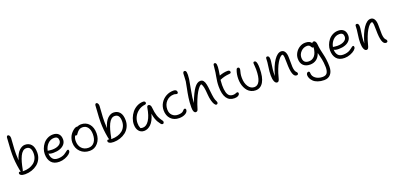

<svg xmlns="http://www.w3.org/2000/svg" viewBox="17 -1986 7163 3471"><g transform="rotate(-20 3598.5 -250.0)"><path d="M180.2 9.8Q153.8 9.8 131.3 5.1Q108.9 0.5 92.5 -11.5Q76.2 -23.4 76.2 -41Q76.2 -53.7 82.8 -60.3Q89.4 -66.9 100.1 -66.9Q109.9 -66.9 120.1 -64Q113.3 -77.6 106.9 -109.9Q78.1 -268.1 78.1 -403.8Q78.1 -496.1 86.2 -590.3Q94.2 -684.6 94.2 -717.8Q94.2 -734.4 101.8 -746.6Q109.4 -758.8 122.1 -758.8Q138.2 -758.8 150.1 -740.7Q162.1 -722.7 162.1 -692.9Q162.1 -658.7 154.1 -569.6Q146 -480.5 146 -388.2Q146 -345.2 150.9 -267.1Q166.5 -326.2 190.7 -371.6Q214.8 -417 242.7 -442.6Q270.5 -468.3 298.1 -480.7Q325.7 -493.2 353 -493.2Q428.7 -493.2 472.9 -441.9Q517.1 -390.6 517.1 -285.2Q517.1 -217.8 489 -161.1Q460.9 -104.5 413.8 -67.6Q366.7 -30.8 306.2 -10.5Q245.6 9.8 180.2 9.8ZM163.1 -78.1Q160.6 -65.9 152.8 -56.2Q157.7 -55.2 168 -55.2Q227.5 -55.2 278.8 -70.8Q330.1 -86.4 368.4 -116Q406.7 -145.5 428.5 -191.2Q450.2 -236.8 450.2 -293.9Q450.2 -426.8 353 -426.8Q317.4 -426.8 287.6 -401.6Q257.8 -376.5 234.9 -328.4Q211.9 -280.3 194.8 -219.5Q177.7 -158.7 163.1 -78.1Z M837.9 9.8Q735.4 9.8 684.6 -49.8Q633.8 -109.4 633.8 -210Q633.8 -260.3 652.1 -310.5Q670.4 -360.8 702.9 -402.1Q735.4 -443.4 784.9 -469.2Q834.5 -495.1 891.6 -495.1Q959.5 -495.1 998 -458Q1036.6 -420.9 1036.6 -349.1Q1036.6 -297.4 1004.6 -258.3Q972.7 -219.2 917.7 -199.2Q862.8 -179.2 793 -179.2Q725.6 -179.2 700.7 -199.2Q701.7 -134.8 733.9 -95Q766.1 -55.2 835 -55.2Q874.5 -55.2 907.7 -64.2Q940.9 -73.2 962.2 -86.2Q983.4 -99.1 999.5 -112.1Q1015.6 -125 1028.3 -134Q1041 -143.1 1049.8 -143.1Q1060.5 -143.1 1064.7 -136.2Q1068.8 -129.4 1068.8 -113.8Q1068.8 -89.8 1036.1 -61Q1003.4 -32.2 948.2 -11.2Q893.1 9.8 837.9 9.8ZM710.9 -249Q714.8 -249 739 -245.1Q763.2 -241.2 788.6 -241.2Q870.6 -241.2 920.2 -272Q969.7 -302.7 969.7 -353Q969.7 -391.1 950.4 -410.2Q931.2 -429.2 888.7 -429.2Q819.8 -429.2 769.3 -377.4Q718.8 -325.7 704.6 -249Z M1423.3 12.2Q1314 12.2 1243.7 -57.6Q1173.3 -127.4 1173.3 -235.8Q1173.3 -279.3 1187 -319.8Q1200.7 -360.4 1221.2 -388.2Q1241.7 -416 1265.4 -437.3Q1289.1 -458.5 1309.6 -468.8Q1330.1 -479 1343.3 -479Q1350.6 -479 1356.4 -477.1Q1396.5 -494.1 1429.2 -494.1Q1527.8 -494.1 1585.4 -427.2Q1643.1 -360.4 1643.1 -246.1Q1643.1 -135.7 1580.1 -61.8Q1517.1 12.2 1423.3 12.2ZM1240.2 -243.2Q1240.2 -153.8 1289.1 -100.8Q1337.9 -47.9 1420.4 -47.9Q1491.7 -47.9 1533.4 -103.3Q1575.2 -158.7 1575.2 -252Q1575.2 -336.9 1538.6 -385.5Q1502 -434.1 1437.5 -434.1Q1406.2 -434.1 1385.7 -423.6Q1365.2 -413.1 1342.3 -390.1Q1330.1 -377.9 1320.3 -362.3Q1310.5 -346.7 1304.2 -340.3Q1297.9 -334 1286.1 -334Q1272.9 -334 1267.1 -339.8Q1240.2 -300.8 1240.2 -243.2Z M1881.3 9.8Q1855 9.8 1832.5 5.1Q1810.1 0.5 1793.7 -11.5Q1777.3 -23.4 1777.3 -41Q1777.3 -53.7 1783.9 -60.3Q1790.5 -66.9 1801.3 -66.9Q1811 -66.9 1821.3 -64Q1814.5 -77.6 1808.1 -109.9Q1779.3 -268.1 1779.3 -403.8Q1779.3 -496.1 1787.4 -590.3Q1795.4 -684.6 1795.4 -717.8Q1795.4 -734.4 1803 -746.6Q1810.5 -758.8 1823.2 -758.8Q1839.4 -758.8 1851.3 -740.7Q1863.3 -722.7 1863.3 -692.9Q1863.3 -658.7 1855.2 -569.6Q1847.2 -480.5 1847.2 -388.2Q1847.2 -345.2 1852.1 -267.1Q1867.7 -326.2 1891.8 -371.6Q1916 -417 1943.8 -442.6Q1971.7 -468.3 1999.3 -480.7Q2026.9 -493.2 2054.2 -493.2Q2129.9 -493.2 2174.1 -441.9Q2218.3 -390.6 2218.3 -285.2Q2218.3 -217.8 2190.2 -161.1Q2162.1 -104.5 2115 -67.6Q2067.9 -30.8 2007.3 -10.5Q1946.8 9.8 1881.3 9.8ZM1864.3 -78.1Q1861.8 -65.9 1854 -56.2Q1858.9 -55.2 1869.1 -55.2Q1928.7 -55.2 1980 -70.8Q2031.2 -86.4 2069.6 -116Q2107.9 -145.5 2129.6 -191.2Q2151.4 -236.8 2151.4 -293.9Q2151.4 -426.8 2054.2 -426.8Q2018.6 -426.8 1988.8 -401.6Q1959 -376.5 1936 -328.4Q1913.1 -280.3 1896 -219.5Q1878.9 -158.7 1864.3 -78.1Z M2470.2 9.8Q2405.3 9.8 2367.7 -37.1Q2330.1 -84 2330.1 -163.1Q2330.1 -221.7 2352.8 -281Q2375.5 -340.3 2413.8 -387.7Q2452.1 -435.1 2508.5 -464.6Q2564.9 -494.1 2627 -494.1Q2645.5 -494.1 2657.2 -485.1Q2668.9 -476.1 2668.9 -460Q2668.9 -434.1 2639.2 -431.2Q2568.8 -422.9 2513.7 -382.6Q2458.5 -342.3 2429.7 -284.4Q2400.9 -226.6 2400.9 -163.1Q2400.9 -133.8 2404.8 -112.3Q2408.7 -90.8 2419.9 -63Q2435.5 -54.2 2465.8 -54.2Q2534.7 -54.2 2587.2 -135.3Q2639.6 -216.3 2664.1 -367.2Q2670.4 -403.8 2697.3 -403.8Q2716.8 -403.8 2730 -385.7Q2743.2 -367.7 2745.1 -337.9Q2753.9 -240.2 2774.4 -178.2Q2794.9 -116.2 2844.2 -50.8Q2857.4 -33.7 2850.3 -13.4Q2843.3 6.8 2825.2 6.8Q2812 6.8 2804 2Q2795.9 -2.9 2788.1 -14.2Q2763.7 -47.4 2749 -71.5Q2734.4 -95.7 2719 -139.9Q2703.6 -184.1 2695.8 -238.8Q2679.7 -173.8 2654.1 -124.5Q2628.4 -75.2 2597.9 -46.6Q2567.4 -18.1 2535.4 -4.2Q2503.4 9.8 2470.2 9.8Z M3143.6 8.8Q3043.5 8.8 2983.6 -53.5Q2923.8 -115.7 2923.8 -220.2Q2923.8 -295.4 2962.9 -358.9Q3002 -422.4 3067.4 -458.7Q3132.8 -495.1 3209 -495.1Q3275.9 -495.1 3275.9 -443.8Q3275.9 -431.2 3269 -423.6Q3262.2 -416 3250 -416Q3241.2 -416 3226.8 -421.4Q3212.4 -426.8 3193.8 -426.8Q3107.4 -426.8 3049.6 -366Q2991.7 -305.2 2991.7 -210.9Q2991.7 -140.1 3034.2 -98.1Q3076.7 -56.2 3143.6 -56.2Q3177.2 -56.2 3201.2 -62.5Q3225.1 -68.8 3236.8 -78.1Q3248.5 -87.4 3256.3 -96.4Q3264.2 -105.5 3271.7 -111.8Q3279.3 -118.2 3288.6 -118.2Q3299.8 -118.2 3306.4 -110.8Q3313 -103.5 3313 -92.8Q3313 -48.3 3264.2 -19.8Q3215.3 8.8 3143.6 8.8Z M3460.4 9.8Q3439.5 9.8 3426 -16.1Q3412.6 -42 3412.6 -95.2Q3412.6 -190.9 3425.5 -280.8Q3438.5 -370.6 3456.5 -454.1Q3474.6 -537.6 3479.5 -575.2Q3483.4 -605.5 3484.4 -655Q3485.4 -704.6 3487.3 -723.1Q3493.2 -759.8 3519.5 -759.8Q3546.4 -758.8 3553.7 -721.9Q3561 -685.1 3550.3 -594.2Q3546.4 -562 3516.1 -404.8Q3485.8 -247.6 3482.4 -157.2Q3553.7 -342.3 3610.1 -418.2Q3666.5 -494.1 3726.6 -494.1Q3745.6 -494.1 3760.3 -487.5Q3774.9 -481 3785.6 -466.6Q3796.4 -452.1 3804 -434.6Q3811.5 -417 3817.1 -389.4Q3822.8 -361.8 3826.4 -334.5Q3830.1 -307.1 3833.5 -268.1Q3843.3 -169.4 3852.5 -125Q3861.8 -80.6 3877.4 -53.2Q3887.2 -33.7 3887.2 -20Q3887.2 -7.8 3878.4 1Q3869.6 9.8 3857.4 9.8Q3837.9 9.8 3819.1 -21.2Q3800.3 -52.2 3787.4 -102.8Q3774.4 -153.3 3770.5 -210Q3764.2 -306.6 3754.4 -354Q3744.6 -401.4 3725.6 -429.2Q3708.5 -429.2 3682.4 -401.1Q3656.2 -373 3626.7 -323.2Q3597.2 -273.4 3564.9 -195.6Q3532.7 -117.7 3506.3 -27.8Q3500 -6.8 3488.8 1.5Q3477.5 9.8 3460.4 9.8Z M4206.1 13.2Q4006.3 13.2 4006.3 -282.2Q4006.3 -331.5 4011.5 -375.7Q4016.6 -419.9 4026.4 -471.7Q4036.1 -523.4 4039.1 -543.9Q4043.5 -582.5 4048.6 -628.2Q4053.7 -673.8 4054.2 -679.2Q4057.6 -706.1 4080.1 -706.1Q4106.9 -706.1 4112.8 -668Q4118.7 -629.9 4107.9 -557.1Q4102.1 -510.7 4093.3 -462.9L4096.2 -463.9Q4177.2 -495.1 4254.9 -495.1Q4274.4 -495.1 4286.9 -485.8Q4299.3 -476.6 4299.3 -460Q4299.3 -445.8 4291.3 -439.7Q4283.2 -433.6 4264.2 -432.1Q4206.5 -427.2 4165.8 -416.5Q4125 -405.8 4081.1 -387.2L4079.1 -386.2Q4073.2 -330.6 4073.2 -286.1Q4073.2 -200.2 4088.1 -148.4Q4103 -96.7 4130.9 -75Q4158.7 -53.2 4203.1 -53.2Q4231 -53.2 4252.2 -62.5Q4273.4 -71.8 4283.2 -71.8Q4293.9 -71.8 4300 -64.9Q4306.2 -58.1 4306.2 -46.9Q4306.2 -22.9 4278.8 -4.9Q4251.5 13.2 4206.1 13.2Z M4614.3 9.8Q4567.9 9.8 4529.3 -8.1Q4490.7 -25.9 4464.6 -55.2Q4438.5 -84.5 4420.4 -123.8Q4402.3 -163.1 4394.3 -205.1Q4386.2 -247.1 4386.2 -291Q4386.2 -382.8 4416 -460Q4424.8 -485.8 4448.2 -485.8Q4462.4 -485.8 4469.7 -476.6Q4477.1 -467.3 4477.1 -451.2Q4477.1 -435.1 4470.9 -415.3Q4464.8 -395.5 4459 -365Q4453.1 -334.5 4453.1 -291Q4453.1 -187 4497.6 -120.1Q4542 -53.2 4612.3 -53.2Q4678.2 -53.2 4713.6 -126.2Q4749 -199.2 4749 -344.2Q4749 -377.9 4745.6 -411.6Q4742.2 -445.3 4742.2 -458Q4742.2 -488.8 4765.1 -488.8Q4781.7 -488.8 4792.5 -477.1Q4803.2 -465.3 4809.8 -432.6Q4816.4 -399.9 4816.4 -345.2Q4816.4 -168.9 4763.4 -79.6Q4710.4 9.8 4614.3 9.8Z M5399.9 8.8Q5310.1 8.8 5310.1 -265.1Q5310.1 -341.3 5306.4 -375.7Q5302.7 -410.2 5293 -428.2Q5290 -429.2 5282.7 -429.2Q5262.2 -429.2 5235.4 -402.1Q5208.5 -375 5181.2 -328.9Q5153.8 -282.7 5127.2 -214.8Q5100.6 -147 5082 -71.8Q5071.3 -26.9 5059.6 -9Q5047.9 8.8 5028.8 8.8Q4995.1 8.8 4977.1 -35.2Q4959 -79.1 4959 -150.9Q4959 -221.2 4973.4 -312.5Q4987.8 -403.8 4987.8 -464.8Q4987.8 -478 4994.9 -486.6Q5002 -495.1 5014.6 -495.1Q5054.7 -495.1 5054.7 -429.2Q5054.7 -397 5046.6 -349.4Q5038.6 -301.8 5031.5 -241.5Q5024.4 -181.2 5025.9 -113.8Q5075.2 -296.9 5143.8 -396.5Q5212.4 -496.1 5282.7 -496.1Q5328.6 -496.1 5353.3 -455.1Q5377.9 -414.1 5377.9 -341.8Q5377.9 -195.8 5379.9 -164.1Q5385.3 -84 5412.6 -55.7Q5415.5 -52.2 5418.9 -49.8Q5433.6 -38.1 5433.6 -18.1Q5433.6 -6.3 5425.5 1.2Q5417.5 8.8 5399.9 8.8Z M5842.3 259.8Q5775.4 259.8 5722.7 241.5Q5669.9 223.1 5639.9 194.3Q5609.9 165.5 5594.7 133.8Q5579.6 102.1 5579.6 70.8Q5579.6 49.8 5591.1 34.4Q5602.5 19 5619.1 19Q5645.5 19 5645.5 50.8Q5645.5 114.7 5700 155.3Q5754.4 195.8 5834.5 195.8Q5895.5 195.8 5920.4 159.4Q5945.3 123 5945.3 47.9Q5945.3 5.9 5939.7 -38.8Q5934.1 -83.5 5929.2 -107.2Q5924.3 -130.9 5911.9 -179.9Q5899.4 -229 5896.5 -241.2Q5871.6 -166 5820.6 -128.4Q5769.5 -90.8 5699.2 -90.8Q5616.2 -90.8 5569.3 -136Q5522.5 -181.2 5522.5 -267.1Q5522.5 -325.7 5553.5 -378.2Q5584.5 -430.7 5636 -462.4Q5687.5 -494.1 5745.1 -494.1Q5835.4 -494.1 5866.2 -440.9Q5870.6 -462.9 5897.5 -462.9Q5918.9 -462.9 5931.4 -442.1Q5943.8 -421.4 5946.3 -390.1Q5950.7 -335.4 5962.4 -277.1Q5974.1 -218.8 5984.6 -177.2Q5995.1 -135.7 6003.7 -72.5Q6012.2 -9.3 6012.2 59.1Q6012.2 153.3 5967.5 206.5Q5922.9 259.8 5842.3 259.8ZM5589.4 -262.2Q5589.4 -153.8 5698.2 -153.8Q5764.2 -153.8 5808.1 -205.1Q5852.1 -256.3 5862.3 -366.2Q5856.9 -362.8 5853.5 -362.8Q5842.8 -362.8 5835.4 -369.6Q5828.1 -376.5 5823 -386Q5817.9 -395.5 5811 -405Q5804.2 -414.6 5790.5 -421.4Q5776.9 -428.2 5756.3 -428.2Q5688 -428.2 5638.7 -377.9Q5589.4 -327.6 5589.4 -262.2Z M6325.2 9.8Q6222.7 9.8 6171.9 -49.8Q6121.1 -109.4 6121.1 -210Q6121.1 -260.3 6139.4 -310.5Q6157.7 -360.8 6190.2 -402.1Q6222.7 -443.4 6272.2 -469.2Q6321.8 -495.1 6378.9 -495.1Q6446.8 -495.1 6485.4 -458Q6523.9 -420.9 6523.9 -349.1Q6523.9 -297.4 6491.9 -258.3Q6460 -219.2 6405 -199.2Q6350.1 -179.2 6280.3 -179.2Q6212.9 -179.2 6188 -199.2Q6189 -134.8 6221.2 -95Q6253.4 -55.2 6322.3 -55.2Q6361.8 -55.2 6395 -64.2Q6428.2 -73.2 6449.5 -86.2Q6470.7 -99.1 6486.8 -112.1Q6502.9 -125 6515.6 -134Q6528.3 -143.1 6537.1 -143.1Q6547.9 -143.1 6552 -136.2Q6556.2 -129.4 6556.2 -113.8Q6556.2 -89.8 6523.4 -61Q6490.7 -32.2 6435.5 -11.2Q6380.4 9.8 6325.2 9.8ZM6198.2 -249Q6202.1 -249 6226.3 -245.1Q6250.5 -241.2 6275.9 -241.2Q6357.9 -241.2 6407.5 -272Q6457 -302.7 6457 -353Q6457 -391.1 6437.7 -410.2Q6418.5 -429.2 6376 -429.2Q6307.1 -429.2 6256.6 -377.4Q6206.1 -325.7 6191.9 -249Z M7120.6 8.8Q7030.8 8.8 7030.8 -265.1Q7030.8 -341.3 7027.1 -375.7Q7023.4 -410.2 7013.7 -428.2Q7010.7 -429.2 7003.4 -429.2Q6982.9 -429.2 6956.1 -402.1Q6929.2 -375 6901.9 -328.9Q6874.5 -282.7 6847.9 -214.8Q6821.3 -147 6802.7 -71.8Q6792 -26.9 6780.3 -9Q6768.6 8.8 6749.5 8.8Q6715.8 8.8 6697.8 -35.2Q6679.7 -79.1 6679.7 -150.9Q6679.7 -221.2 6694.1 -312.5Q6708.5 -403.8 6708.5 -464.8Q6708.5 -478 6715.6 -486.6Q6722.7 -495.1 6735.4 -495.1Q6775.4 -495.1 6775.4 -429.2Q6775.4 -397 6767.3 -349.4Q6759.3 -301.8 6752.2 -241.5Q6745.1 -181.2 6746.6 -113.8Q6795.9 -296.9 6864.5 -396.5Q6933.1 -496.1 7003.4 -496.1Q7049.3 -496.1 7074 -455.1Q7098.6 -414.1 7098.6 -341.8Q7098.6 -195.8 7100.6 -164.1Q7106 -84 7133.3 -55.7Q7136.2 -52.2 7139.6 -49.8Q7154.3 -38.1 7154.3 -18.1Q7154.3 -6.3 7146.2 1.2Q7138.2 8.8 7120.6 8.8Z"/></g></svg>

Font: Shantell Sans Normal
Style: Regular
Weight: 300
Designer: Stephen Nixon, Anya Danilova, Shantell Martin
Foundry: Arrow Type
Version: Version 1.006;[559af2be0]